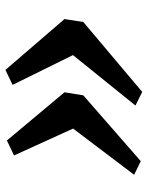

<svg xmlns="http://www.w3.org/2000/svg" viewBox="64 -666 556 725"><g transform="rotate(-90 342.5 -304.0)"><path d="M357.5 -45.5 306 -71 496.5 -307 384 -535 440.5 -562 632.5 -339 621.5 -268ZM96 -51 44.5 -76 219 -306.5 117.5 -529.5 174 -556.5 356 -339 344.5 -268Z"/></g></svg>

Font: Merriweather 36pt
Style: Bold Italic
Weight: 700
Italic angle: -7.8°
Version: Version 2.101